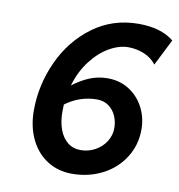

<svg xmlns="http://www.w3.org/2000/svg" viewBox="-82 -793 821 880"><g transform="rotate(10 329.0 -353.0)"><path d="M465.3 -604Q422.9 -604 377.2 -577.9Q331.5 -551.8 293.5 -502.2Q255.4 -452.6 235.8 -385.7Q274.9 -415.5 314 -431.4Q353 -447.3 397 -447.3Q454.6 -447.3 498.3 -418.7Q542 -390.1 565.7 -343.5Q589.4 -296.9 589.4 -243.2Q589.4 -169.9 552.2 -111.6Q515.1 -53.2 451.2 -20.5Q387.2 12.2 310.1 12.2Q245.6 12.2 195.1 -20Q144.5 -52.2 116.5 -110.6Q88.4 -168.9 88.4 -244.1Q88.4 -361.8 138.2 -471.2Q188 -580.6 280.3 -649.2Q372.6 -717.8 493.7 -717.8Q544.9 -717.8 585.7 -706.1Q626.5 -694.3 657.7 -669.4L595.7 -546.4Q573.2 -575.7 538.3 -589.8Q503.4 -604 465.3 -604ZM330.6 -101.6Q366.7 -101.6 397.9 -118.7Q429.2 -135.7 447.5 -164.8Q465.8 -193.8 465.8 -227.5Q465.8 -257.8 454.1 -284.2Q442.4 -310.5 419.7 -326.9Q397 -343.3 366.2 -343.3Q285.2 -343.3 219.2 -293.9Q218.3 -272.5 218.3 -260.3Q218.3 -214.8 231.2 -179Q244.1 -143.1 269.5 -122.3Q294.9 -101.6 330.6 -101.6Z"/></g></svg>

Font: Lesson One
Style: Bold Italic
Weight: 700
Italic angle: -14°
Designer: But Ko, Victor Gaultney, Annie Olsen, Julie Remington, Don Collingsworth, Eric Hays, Becca Hirsbrunner
Version: Version 1.100